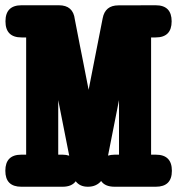

<svg xmlns="http://www.w3.org/2000/svg" viewBox="-38 -668 677 734"><path d="M400.4 45.9Q363.3 45.9 348.6 23.9Q340.3 34.2 327.6 40Q314.9 45.9 297.9 45.9Q267.1 45.9 251.5 24.9Q236.3 45.9 201.2 45.9H43.5Q-17.6 45.9 -17.6 -15.1Q-17.6 -76.7 43.5 -76.7H62V-524.9H44.4Q-17.1 -524.9 -17.1 -586.4Q-17.1 -647.9 44.4 -647.9H187Q241.7 -647.9 248 -594.2L247.6 -596.2Q254.4 -561.5 259 -537.6Q263.7 -513.7 267.3 -494.9Q271 -476.1 274.2 -460.4Q277.3 -444.8 281 -426Q284.7 -407.2 289.3 -383.3Q293.9 -359.4 300.8 -324.7Q314.5 -394.5 327.6 -461.4Q340.8 -528.3 354.5 -598.1Q363.8 -647.5 414.6 -647.5L557.1 -647.9Q618.2 -647.9 618.2 -586.4Q618.2 -524.9 557.1 -524.9H539.6V-76.7H557.6Q619.1 -76.7 619.1 -15.1Q619.1 45.9 557.6 45.9ZM417 -285.6Q406.2 -232.4 396 -179.4Q385.7 -126.5 375 -73.2Q380.4 -74.7 386.7 -75.7Q393.1 -76.7 400.4 -76.7H417ZM201.2 -76.7Q214.8 -76.7 226.6 -72.8L184.6 -285.2V-76.7Z"/></svg>

Font: Erica Type
Style: Bold
Weight: 700
Designer: Peter Wiegel
Foundry: Peter Wiegel
Version: Version 1.000 2010 initial release